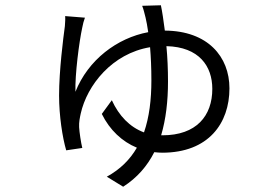

<svg xmlns="http://www.w3.org/2000/svg" viewBox="-20 -631 1040 728"><path d="M591 -118C609 -179 617 -247 617 -322C617 -368 615 -414 611 -456C735 -453 785 -380 785 -294C785 -192 725 -118 596 -118ZM519 -609C524 -597 528 -580 532 -564C535 -550 539 -532 542 -509C424 -487 314 -404 266 -283C264 -348 280 -472 292 -527C294 -539 298 -553 302 -564L227 -570C228 -560 227 -547 226 -532C220 -488 204 -364 204 -269C204 -191 217 -109 231 -61L292 -70C287 -90 281 -130 280 -149C279 -168 283 -186 286 -200C310 -308 405 -428 549 -452C552 -416 554 -375 554 -326C554 -253 546 -187 526 -129C472 -149 431 -192 404 -251L366 -199C396 -138 443 -94 499 -71C473 -26 436 11 385 39L447 77C500 43 538 -1 565 -54C575 -53 585 -52 595 -52C771 -52 850 -164 850 -296C850 -416 768 -514 605 -515C600 -554 595 -588 590 -611Z"/></svg>

Font: Genne Gothic Normal
Style: Regular
Weight: 350
Designer: Ryoko NISHIZUKA (kana & ideographs); Paul D. Hunt (Latin, Greek & Cyrillic); Wenlong ZHANG (bopomofo); Sandoll Communica
Foundry: Adobe Systems Incorporated
Version: Version 1.004;PS 1.004;hotconv 16.6.51;makeotf.lib2.5.65220